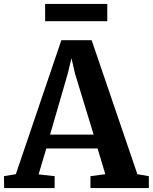

<svg xmlns="http://www.w3.org/2000/svg" viewBox="-37 -950 772 970"><path d="M273 -747H426L657 -70L715 -60V0H420V-60L495 -70L456 -200H197L158 -69L239 -60V0H-16L-17 -60L43 -70ZM342 -578 324 -656 305 -577 216 -270H436ZM505 -843H191V-930H505Z"/></svg>

Font: Koeln Type Serif
Style: Bold
Weight: 700
Designer: Eben Sorkin
Foundry: Eben Sorkin
Version: Version 2.002